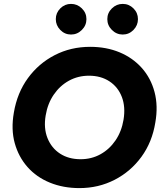

<svg xmlns="http://www.w3.org/2000/svg" viewBox="-20 -952 834 984"><path d="M387 12Q304 12 235.5 -16Q167 -44 121 -96Q75 -148 55.5 -218.5Q36 -289 51 -375Q68 -476 123 -551.5Q178 -627 260.5 -669.5Q343 -712 442 -712Q525 -712 592.5 -684Q660 -656 706.5 -604Q753 -552 772 -480.5Q791 -409 776 -324Q760 -224 705 -148.5Q650 -73 567.5 -30.5Q485 12 387 12ZM393 -136Q449 -136 495 -161.5Q541 -187 572 -232.5Q603 -278 613 -338Q624 -404 604.5 -455Q585 -506 541 -535Q497 -564 436 -564Q380 -564 333.5 -538.5Q287 -513 255.5 -467Q224 -421 214 -360Q203 -295 223.5 -244Q244 -193 288 -164.5Q332 -136 393 -136ZM344 -775Q312 -775 289 -798.5Q266 -822 266 -854Q266 -886 289 -909Q312 -932 344 -932Q376 -932 399.5 -909Q423 -886 423 -854Q423 -822 399.5 -798.5Q376 -775 344 -775ZM609 -775Q577 -775 553.5 -798.5Q530 -822 530 -854Q530 -886 553.5 -909Q577 -932 609 -932Q641 -932 664 -909Q687 -886 687 -854Q687 -822 664 -798.5Q641 -775 609 -775Z"/></svg>

Font: Figtree Light ExtraBold
Style: Italic
Weight: 800
Italic angle: -9.5°
Version: Version 2.001;gftools[0.9.30]